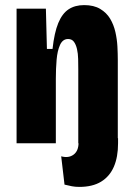

<svg xmlns="http://www.w3.org/2000/svg" viewBox="-20 -562 524 753"><path d="M291 171Q275 171 262 168.5Q249 166 233 162L220 51Q249 59 268.5 44.5Q288 30 288 -2V-20H443V0Q443 54 426.5 92Q410 130 376.5 150.5Q343 171 291 171ZM45 0V-330V-528H160L164 -370H186Q193 -434 208.5 -471.5Q224 -509 249 -525.5Q274 -542 310 -542Q348 -542 373 -527Q398 -512 412 -488.5Q426 -465 432.5 -436.5Q439 -408 440.5 -379.5Q442 -351 442 -327V0H287V-289Q287 -309 286.5 -330.5Q286 -352 282 -369.5Q278 -387 270 -398Q262 -409 247 -409Q226 -409 215.5 -386Q205 -363 202 -327.5Q199 -292 199 -253V0Z"/></svg>

Font: Bricolage Grotesque Condensed ExtraBold
Style: Regular
Weight: 800
Width: 3
Designer: Mathieu Triay
Foundry: Atelier Triay
Version: Version 1.000;gftools[0.9.30]